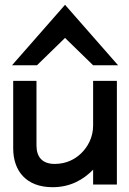

<svg xmlns="http://www.w3.org/2000/svg" viewBox="-20 -769 539 800"><path d="M134 -497 251 -611 368 -497H472L251 -749L30 -497ZM35 -151C35 -57 89 11 199 11C274 11 328 -21 368 -62V0H467V-432H368V-246C368 -197 346 -157 318 -130C293 -106 257 -86 208 -86C156 -86 132 -115 132 -163V-432H35Z"/></svg>

Font: Charger
Style: ExBd
Weight: 400
Designer: Jasper
Foundry: Cannot Into Space Fonts
Version: Version 0.99